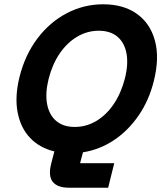

<svg xmlns="http://www.w3.org/2000/svg" viewBox="-20 -705 767 895"><path d="M301.7 170Q247.5 170 225.8 142.5Q204.2 115 218.3 59.2L233.3 0.8Q164.2 -15.8 120 -62.5Q75.8 -109.2 62.1 -181.7Q48.3 -254.2 70.8 -345.8Q96.7 -449.2 154.2 -525.4Q211.7 -601.7 291.2 -643.3Q370.8 -685 460.8 -685Q555 -685 617.1 -641.2Q679.2 -597.5 701.7 -517.5Q724.2 -437.5 697.5 -329.2Q675 -237.5 626.2 -166.7Q577.5 -95.8 511.2 -51.7Q445 -7.5 366.7 5L353.3 55.8H512.5L484.2 170ZM328.3 -113.3Q382.5 -113.3 429.2 -141.2Q475.8 -169.2 510 -219.6Q544.2 -270 561.7 -337.5Q579.2 -405.8 569.6 -456.2Q560 -506.7 527.1 -534.2Q494.2 -561.7 440 -561.7Q386.7 -561.7 339.6 -533.8Q292.5 -505.8 258.3 -455.8Q224.2 -405.8 206.7 -337.5Q190 -270 199.6 -219.6Q209.2 -169.2 242.1 -141.2Q275 -113.3 328.3 -113.3Z"/></svg>

Font: Funnel Sans Light
Style: Bold Italic
Weight: 700
Italic angle: -14.036°
Version: Version 1.000